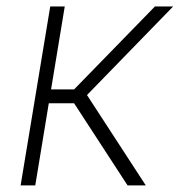

<svg xmlns="http://www.w3.org/2000/svg" viewBox="-20 -562 545 582"><path d="M42.5 0 132.3 -542.5H176.3L134.8 -291H204.6L449.7 -542.5H504.9L243.7 -273.9L421.9 0H366.7L204.6 -249H127.9L86.9 0Z"/></svg>

Font: Inter 16pt ExtraLight
Style: Italic
Weight: 250
Italic angle: -9.3988°
Version: Version 4.001;git-66647c0bb